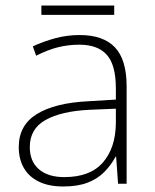

<svg xmlns="http://www.w3.org/2000/svg" viewBox="-20 -666 561 696"><path d="M269 -539Q354 -539 396.5 -494.5Q439 -450 439 -353V0H408L401 -98H399Q383 -68 358.5 -43Q334 -18 298 -4Q262 10 209 10Q157 10 121 -7.5Q85 -25 66.5 -57Q48 -89 48 -133Q48 -212 113.5 -252.5Q179 -293 300 -299L400 -305V-345Q400 -431 367 -467.5Q334 -504 268 -504Q227 -504 189.5 -494.5Q152 -485 111 -464L99 -498Q138 -516 180.5 -527.5Q223 -539 269 -539ZM304 -268Q202 -263 145 -231Q88 -199 88 -133Q88 -81 121 -52.5Q154 -24 213 -24Q307 -24 353 -77Q399 -130 400 -219V-272ZM394 -646V-612H130V-646Z"/></svg>

Font: Noto Sans Armenian ExtraLight
Style: Regular
Weight: 250
Designer: Monotype Design Team
Foundry: Monotype Imaging Inc.
Version: Version 2.007